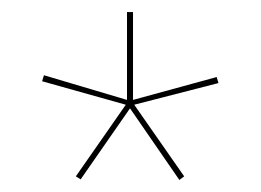

<svg xmlns="http://www.w3.org/2000/svg" viewBox="-20 -712 433 319"><path d="M343 -574 203 -538 286 -419 278 -413 196 -532 114 -414 106 -419 189 -538 50 -577 53 -587 191 -546V-692H201V-546L340 -584Z"/></svg>

Font: Bebas Neue Thin
Style: Regular
Weight: 200
Designer: Ryoichi Tsunekawa
Foundry: Ryoichi Tsunekawa
Version: Version 1.003;PS 001.003;hotconv 1.0.70;makeotf.lib2.5.58329